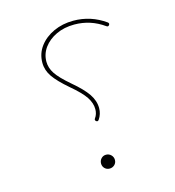

<svg xmlns="http://www.w3.org/2000/svg" viewBox="-98 -738 737 809"><g transform="rotate(-15 270.0 -334.0)"><path d="M433.6 -610.4Q440.4 -605 435.5 -598.6Q430.7 -591.8 423.8 -596.7Q365.2 -638.7 294.4 -638.7Q250 -638.7 215.3 -622.3Q180.7 -606 160.6 -578.6Q140.6 -551.3 140.6 -517.6Q140.6 -490.7 157 -465.6Q173.3 -440.4 218.3 -401.9Q264.2 -363.3 284.4 -333.5Q304.7 -303.7 304.7 -271.5Q304.7 -245.6 290 -224.1Q284.2 -216.3 277.3 -222.7Q272 -228 276.4 -233.9Q288.1 -250 288.1 -271.5Q288.1 -297.9 270.8 -324.2Q253.4 -350.6 207.5 -389.2Q162.6 -427.7 142.8 -456.3Q123 -484.9 123 -517.6Q123 -557.6 146.2 -588.6Q169.4 -619.6 208.3 -637.5Q247.1 -655.3 294.4 -655.3Q370.6 -655.3 433.6 -610.4ZM252 -43.5Q252 -56.2 260.5 -65.2Q269 -74.2 281.7 -74.2Q294.4 -74.2 303.5 -65.2Q312.5 -56.2 312.5 -43.5Q312.5 -30.8 303.5 -22.2Q294.4 -13.7 281.7 -13.7Q269.5 -13.7 260.7 -22.2Q252 -30.8 252 -43.5Z"/></g></svg>

Font: Mikhak-FD Thin
Style: Regular
Weight: 100
Designer: Amin Abedi
Version: Version 3.2